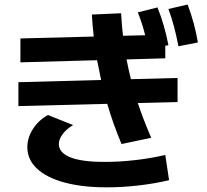

<svg xmlns="http://www.w3.org/2000/svg" viewBox="-20 -802 904 840"><path d="M60.5 -442.4 422.4 -452.1Q413.1 -494.6 404.8 -538.6L69.3 -529.3V-633.8L390.1 -642.1Q384.3 -694.3 381.8 -738.3L509.8 -744.1Q513.2 -685.5 518.1 -645.5L615.2 -647.9Q602.1 -700.2 583 -748L668.9 -769.5Q699.7 -693.8 716.8 -604.5L703.1 -601.6V-546.9L533.7 -542Q542 -499 552.7 -455.6L756.8 -460.9V-355.5L583 -351.1Q607.4 -277.8 641.6 -199.2L511.7 -171.9Q475.1 -258.8 449.2 -347.7L60.5 -337.9ZM716.8 -762.7 800.8 -782.2Q832 -699.7 845.7 -616.2L760.7 -599.6Q751.5 -647 741.2 -685.8Q731 -724.6 716.8 -762.7ZM99.6 -158.2Q99.6 -199.2 123.8 -237.3Q147.9 -275.4 189.5 -298.8L299.8 -254.9Q269 -236.3 253.2 -214.1Q237.3 -191.9 237.3 -170.9Q238.3 -132.8 289.6 -113Q340.8 -93.3 437.5 -93.8Q498.5 -93.3 569.6 -101.3Q640.6 -109.4 703.1 -124L719.7 -13.7Q655.8 1.5 585.2 9.5Q514.6 17.6 447.3 17.6Q339.8 17.6 261.7 -3.7Q183.6 -24.9 141.6 -64.5Q99.6 -104 99.6 -158.2Z"/></svg>

Font: Pretendard GOV
Style: Bold
Weight: 700
Designer: Base glyphs from Inter by Rasmus Andersson; Hangeul glyphs from Noto Sans CJK(Source Han Sans) by Jang Soo-young and Kan
Foundry: Kil Hyung-jin
Version: Version 1.309